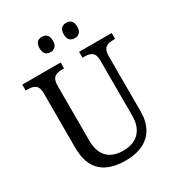

<svg xmlns="http://www.w3.org/2000/svg" viewBox="-213 -1041 1089 1183"><g transform="rotate(-30 332.0 -449.5)"><path d="M438 -800C464 -800 486 -814 486 -854C486 -896 464 -909 438 -909C411 -909 390 -896 390 -854C390 -814 411 -800 438 -800ZM265 -800C291 -800 313 -814 313 -854C313 -896 291 -909 265 -909C239 -909 218 -896 218 -854C218 -814 239 -800 265 -800ZM335 10C484 10 563 -72 563 -205V-600C563 -663 596 -672 638 -672H650V-714H418V-672H430C472 -672 505 -663 505 -604V-207C505 -116 456 -50 352 -50C263 -50 199 -94 199 -210V-600C199 -663 232 -672 275 -672H287V-714H14V-672H26C68 -672 102 -663 102 -604V-216C102 -53 190 10 335 10Z"/></g></svg>

Font: Noto Serif Thai SemiCondensed
Style: Regular
Weight: 400
Width: 4
Designer: Monotype Design Team
Foundry: Monotype Imaging Inc.
Version: Version 2.002